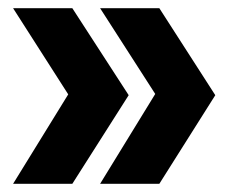

<svg xmlns="http://www.w3.org/2000/svg" viewBox="-20 -514 558 470"><path d="M507 -281 370 -64H225L360 -284L225 -494H370ZM295 -281 157 -64H12L147 -283L12 -494H157Z"/></svg>

Font: Blinker ExtraBold
Style: Regular
Weight: 800
Designer: Juergen Huber
Foundry: supertype
Version: Version 1.017;hotconv 1.0.117;makeotfexe 2.5.65602